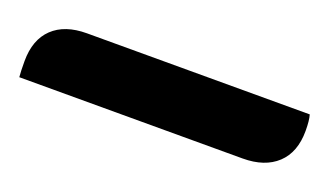

<svg xmlns="http://www.w3.org/2000/svg" viewBox="-29 -74 564 328"><g transform="rotate(20 253.0 90.0)"><path d="M7 116Q7 77 29 56Q51 35 91 35H496Q499 45 499 64Q499 103 476.5 124Q454 145 414 145H8Q7 135 7 116Z"/></g></svg>

Font: Sansita Black
Style: Regular
Weight: 900
Designer: Pablo Cosgaya
Foundry: Omnibus-Type
Version: Version 1.006; ttfautohint (v1.5)